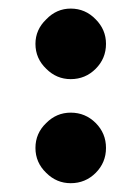

<svg xmlns="http://www.w3.org/2000/svg" viewBox="-20 -416 308 436"><path d="M60.5 -316.4Q60.5 -283.2 85 -259.8Q108.4 -236.3 140.6 -236.3Q173.8 -236.3 197.3 -259.8Q220.7 -283.2 220.7 -316.4Q220.7 -348.6 197.3 -372.1Q173.8 -396.5 140.6 -396.5Q108.4 -396.5 85 -372.1Q60.5 -348.6 60.5 -316.4ZM60.5 -80.1Q60.5 -46.9 85 -23.4Q108.4 0 140.6 0Q173.8 0 197.3 -23.4Q220.7 -46.9 220.7 -80.1Q220.7 -113.3 197.3 -136.7Q173.8 -160.2 140.6 -160.2Q108.4 -160.2 85 -136.7Q60.5 -113.3 60.5 -80.1Z"/></svg>

Font: Big John
Style: Regular
Weight: 400
Designer: Ion Lucin
Version: Version 1.000